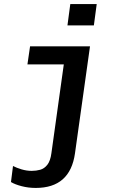

<svg xmlns="http://www.w3.org/2000/svg" viewBox="-20 -739 640 945"><path d="M156 186Q120 186 87 177.5Q54 169 34 157L44 78Q61 87 86 94.5Q111 102 136 102Q158 102 178 96.5Q198 91 213 72Q228 53 233 15L294 -422H115L128 -511H423L349 16Q325 186 156 186ZM312 -614 326 -719H456L442 -614Z"/></svg>

Font: Chivo Mono Medium
Style: Italic
Weight: 500
Italic angle: -8.05°
Monospace: yes
Designer: Hector Gatti
Foundry: Omnibus-Type
Version: Version 1.008